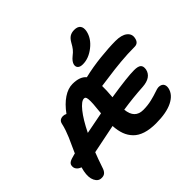

<svg xmlns="http://www.w3.org/2000/svg" viewBox="-224 -1295 1583 1583"><g transform="rotate(-45 567.0 -504.0)"><path d="M675.8 -764.2Q644.5 -764.2 630.6 -778.1Q616.7 -792 621.1 -814.9Q627.4 -843.8 664.1 -873Q688.5 -891.6 703.1 -909.9Q717.8 -928.2 733.9 -958Q752 -990.2 773.7 -1003.2Q795.4 -1016.1 825.2 -1016.1Q863.8 -1016.1 880.1 -995.6Q896.5 -975.1 889.2 -936Q875 -867.2 809.8 -815.7Q744.6 -764.2 675.8 -764.2ZM120.1 7.8Q84.5 7.8 64.9 -31.5Q45.4 -70.8 58.1 -136.2Q65.9 -168.9 66.9 -171.9Q41 -180.7 27.6 -199Q14.2 -217.3 19 -242.2Q22 -257.8 37.8 -268.1Q53.7 -278.3 97.2 -289.1L108.9 -292Q118.2 -314 137 -354.7Q155.8 -395.5 166.3 -419.4Q176.8 -443.4 188.5 -477.1Q200.2 -510.7 206.1 -539.1Q214.4 -579.1 257.8 -579.1Q273.4 -579.1 290 -570.8Q339.4 -638.7 393.6 -674.8Q447.8 -710.9 500 -710.9Q586.9 -710.9 623 -666Q718.3 -689 823 -700Q927.7 -710.9 1001 -710.9Q1071.3 -710.9 1106 -683.6Q1140.6 -656.2 1131.8 -613.8Q1123 -564.9 1079.1 -564.9Q996.6 -564.9 912.4 -557.1Q828.1 -549.3 753.7 -538.3Q679.2 -527.3 661.1 -525.9Q662.6 -480.5 655.8 -399.9Q860.8 -432.1 939 -432.1Q985.4 -432.1 1002.2 -416.7Q1019 -401.4 1013.2 -366.2Q997.1 -291.5 893.1 -284.2Q773.9 -277.3 651.9 -258.8Q662.6 -146 762.2 -146Q813.5 -146 860.1 -157.2Q906.7 -168.5 938 -179.7Q969.2 -190.9 981.9 -190.9Q1013.2 -190.9 1026.9 -173.8Q1040.5 -156.7 1035.2 -127Q1022 -64.5 950.7 -28.8Q879.4 6.8 757.8 6.8Q687.5 6.8 636.7 -9.5Q585.9 -25.9 554.7 -57.9Q523.4 -89.8 507.8 -132.3Q492.2 -174.8 488.8 -231.9Q435.5 -221.7 351.1 -203.9Q266.6 -186 234.9 -180.2Q214.8 -130.4 188 -50.8Q178.7 -19 162.6 -4.9Q146.5 9.3 120.1 7.8ZM481.9 -559.1Q451.2 -559.1 403.3 -499.8Q355.5 -440.4 304.2 -335.9Q335.4 -342.8 495.1 -373Q502 -435.1 504.2 -472.2Q506.3 -509.3 504.2 -528.3Q502 -547.4 496.8 -553.2Q491.7 -559.1 481.9 -559.1Z"/></g></svg>

Font: Shantell Sans Normal
Style: Bold Italic
Weight: 700
Italic angle: -11.31°
Designer: Stephen Nixon, Anya Danilova, Shantell Martin
Foundry: Arrow Type
Version: Version 1.006;[559af2be0]